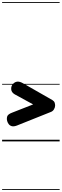

<svg xmlns="http://www.w3.org/2000/svg" viewBox="-25 -1349 589 1832"><path d="M136 -151Q106.5 -140 87.5 -145.2Q68.5 -150.5 58 -164.8Q47.5 -179 43.5 -194Q37.5 -215.5 43.5 -237.2Q49.5 -259 91.5 -274.5L363.5 -381L355.5 -317.5L116 -448.5Q83 -467.5 81.8 -498.8Q80.5 -530 100.5 -550Q119.5 -569 142.8 -570.2Q166 -571.5 198 -552.5L475 -394Q492 -383 496.5 -369.2Q501 -355.5 501 -342Q501 -324.5 490.2 -306.2Q479.5 -288 461 -281ZM136 -151Q106.5 -140 87.5 -145.2Q68.5 -150.5 58 -164.8Q47.5 -179 43.5 -194Q37.5 -215.5 43.5 -237.2Q49.5 -259 91.5 -274.5L363.5 -381L355.5 -317.5L116 -448.5Q83 -467.5 81.8 -498.8Q80.5 -530 100.5 -550Q119.5 -569 142.8 -570.2Q166 -571.5 198 -552.5L475 -394Q492 -383 496.5 -369.2Q501 -355.5 501 -342Q501 -324.5 490.2 -306.2Q479.5 -288 461 -281ZM-5 455H544V463H-5ZM-5 -16H544V0H-5ZM-5 -549H544V-541H-5ZM-5 -1329H544V-1321H-5Z"/></svg>

Font: Edu SA Dotted Guide
Style: Regular
Weight: 400
Designer: Tina and Corey Anderson, Eben Sorkin, Mirko Velimirovic
Foundry: Google for Education
Version: Version 2.000